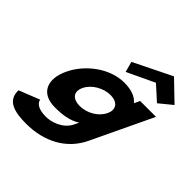

<svg xmlns="http://www.w3.org/2000/svg" viewBox="-279 -1070 1564 1564"><g transform="rotate(45 503.5 -287.5)"><path d="M510.1 -688 534.8 -597 771.8 -709 895.9 -597 1007.1 -688 838.9 -850ZM23.6 126C18.1 251 130.4 275 259.8 275C466.1 275 636.1 186 717.9 14L968.4 -513H785.7L763.9 -467H760.2C727.9 -506 671.9 -528 589.6 -528C425.5 -528 262.5 -406 191.2 -256C119.9 -106 167.3 15 331.4 15C416.1 15 493.5 5 559.4 -37L541.3 1C498.1 92 392.3 121 333 121C239.9 121 206.6 86 202.3 55ZM379.2 -256C412.9 -327 500.8 -377 581.9 -377C661.8 -377 701.7 -327 667.9 -256C634.7 -186 550.8 -136 467.3 -136C380.2 -136 345.9 -186 379.2 -256Z"/></g></svg>

Font: Hussar
Style: BdSuprExtOblFive
Weight: 700
Foundry: Cannot Into Space Fonts
Version: Version 2.00